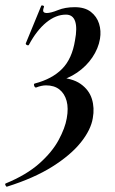

<svg xmlns="http://www.w3.org/2000/svg" viewBox="-60 -426 434 722"><path d="M-34 276Q-36 277 -39 271.5Q-42 266 -39 264Q39 232 87.5 189Q136 146 160.5 100.5Q185 55 191 19Q198 -19 190.5 -46.5Q183 -74 163.5 -89.5Q144 -105 113 -105Q105 -105 95.5 -103Q86 -101 76 -97Q71 -96 68.5 -103.5Q66 -111 71 -112Q136 -129 173.5 -167Q211 -205 222 -274Q231 -321 222.5 -346Q214 -371 188 -371Q150 -371 114 -341.5Q78 -312 49 -258Q47 -254 41.5 -256.5Q36 -259 37 -263L95 -404Q97 -407 102 -405Q107 -403 105 -399Q100 -385 104 -381Q108 -377 115 -377Q131 -377 158 -388Q185 -399 221 -399Q259 -399 281.5 -381.5Q304 -364 312.5 -337Q321 -310 316 -280Q310 -244 287.5 -210.5Q265 -177 230 -153Q195 -129 151 -119L153 -135Q211 -133 243 -110.5Q275 -88 285.5 -54Q296 -20 289 18Q282 62 244 109.5Q206 157 137 200.5Q68 244 -34 276Z"/></svg>

Font: Cormorant Light
Style: Italic
Weight: 300
Italic angle: -10°
Designer: Christian Thalmann (Catharsis Fonts)
Foundry: Catharsis Fonts
Version: Version 4.000